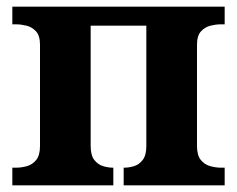

<svg xmlns="http://www.w3.org/2000/svg" viewBox="-20 -556 711 576"><path d="M17 0V-53H29Q44 -53 60.5 -57.5Q77 -62 88.5 -76Q100 -90 100 -118V-422Q100 -449 88 -462Q76 -475 59.5 -479Q43 -483 29 -483H17V-536H654V-483H642Q628 -483 611.5 -479Q595 -475 583 -462Q571 -449 571 -422V-118Q571 -90 582.5 -76Q594 -62 611 -57.5Q628 -53 642 -53H654V0H351V-53H353Q367 -53 382 -57.5Q397 -62 408 -76Q419 -90 419 -118V-479H252V-118Q252 -90 263 -76Q274 -62 289.5 -57.5Q305 -53 318 -53H320V0Z"/></svg>

Font: NotoSerif-Bold
Style: Regular
Weight: 700
Designer: Monotype Design Team
Foundry: Monotype Imaging Inc.
Version: Version 2.007; ttfautohint (v1.8) -l 8 -r 50 -G 200 -x 14 -D